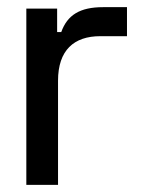

<svg xmlns="http://www.w3.org/2000/svg" viewBox="-20 -516 397 536"><path d="M53.5 0H142V-290.5C142 -376 186.5 -415 260 -415H334.5V-496H267.5C203 -496 168 -474 151 -426.5H139.5V-492H53.5Z"/></svg>

Font: MCL Standard
Style: Regular
Weight: 400
Designer: Květoslav Bartoš
Foundry: Florian Karsten
Version: Version 1.001;Glyphs 3.2.3 (3260)